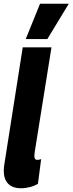

<svg xmlns="http://www.w3.org/2000/svg" viewBox="-20 -992 386 1022"><path d="M101 -740H254L165 -184Q164 -176 163.5 -170Q163 -164 163 -160Q163 -141 178 -141Q188 -141 199 -145L182 -14Q165 -3 140.5 3.5Q116 10 92 10Q46 10 23 -14.5Q0 -39 0 -83Q0 -101 4 -123ZM117 -784 193 -972H346L232 -784Z"/></svg>

Font: Georama Condensed ExtraBold
Style: Italic
Weight: 800
Width: 3
Italic angle: -9°
Designer: Jean-Baptiste Levee
Foundry: Production Type
Version: Version 1.000